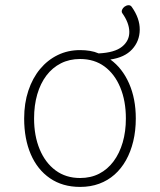

<svg xmlns="http://www.w3.org/2000/svg" viewBox="-20 -716 629 755"><path d="M295 19Q226 19 176.5 -15Q127 -49 101 -109.5Q75 -170 75 -250Q75 -310 91.5 -359.5Q108 -409 137.5 -444.5Q167 -480 207 -499.5Q247 -519 295 -519Q315 -519 333.5 -516Q352 -513 368 -506Q431 -509 460 -532.5Q489 -556 488.5 -591Q488 -626 461 -664Q457 -670 460 -677.5Q463 -685 470 -690Q477 -695 485 -695.5Q493 -696 498 -689Q530 -644 529.5 -599Q529 -554 499.5 -522Q470 -490 414 -482Q461 -448 487.5 -388Q514 -328 514 -250Q514 -202 504 -160.5Q494 -119 475.5 -86Q457 -53 430.5 -29.5Q404 -6 370 6.5Q336 19 295 19ZM295 -16Q337 -16 370 -33Q403 -50 426.5 -81.5Q450 -113 462.5 -156Q475 -199 475 -250Q475 -319 453 -372Q431 -425 391 -454.5Q351 -484 295 -484Q253 -484 219.5 -467Q186 -450 162.5 -419Q139 -388 126.5 -345Q114 -302 114 -250Q114 -182 136 -129Q158 -76 198.5 -46Q239 -16 295 -16Z"/></svg>

Font: Playwrite CL Thin
Style: Regular
Weight: 100
Designer: Veronika Burian, José Scaglione
Foundry: TypeTogether
Version: Version 1.002